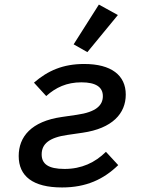

<svg xmlns="http://www.w3.org/2000/svg" viewBox="-20 -808 640 840"><path d="M251.4 12.1C357.2 12.1 433.2 -23.4 497.2 -85.6L443.5 -143.8C395.6 -96.6 337 -68.9 262.4 -68.9C190 -68.9 162.3 -91.6 162.3 -132.5C162.3 -177.9 194.6 -206.3 275.2 -217.7L341.3 -227.3C471.2 -246.1 530.2 -311.1 530.2 -394.2C530.2 -478.7 467 -528.1 348.4 -528.1C255.7 -528.1 189.3 -498.9 128.6 -446.4L182.2 -387.8C224.1 -425.4 271.7 -447.8 336.3 -447.8C399.5 -447.8 430 -426.8 430 -387.4C430 -347.3 400.6 -317.8 316.4 -305.8L250.4 -296.2C116.5 -277 61.8 -209.5 61.8 -125.4C61.8 -37.3 123.6 12.1 251.4 12.1ZM302.2 -614 362.2 -579.9 495.7 -742.2 412.6 -788Z"/></svg>

Font: Margiela Mono Italic Medium It
Style: Regular
Weight: 500
Designer: Mike Abbink, Paul van der Laan, Pieter van Rosmalen
Foundry: Bold Monday
Version: Version 2.003 2021